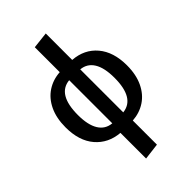

<svg xmlns="http://www.w3.org/2000/svg" viewBox="-282 -850 1165 1165"><g transform="rotate(-45 300.0 -267.5)"><path d="M353 -4V203L247 216V-4Q151 -12 93 -79.5Q35 -147 35 -263Q35 -343 62.5 -400.5Q90 -458 138 -489.5Q186 -521 247 -525V-739L353 -751V-524Q450 -517 507.5 -449Q565 -381 565 -266Q565 -186 537.5 -128.5Q510 -71 462 -39.5Q414 -8 353 -4ZM253 -80V-450Q141 -439 141 -263Q141 -178 169.5 -131.5Q198 -85 253 -80ZM458 -266Q458 -352 429.5 -398Q401 -444 347 -449V-80Q458 -92 458 -266Z"/></g></svg>

Font: Fira Mono Medium
Style: Regular
Weight: 500
Designer: Carrois Corporate & Edenspiekermann AG
Foundry: Carrois Corporate GbR & Edenspiekermann AG
Version: Version 3.206